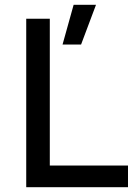

<svg xmlns="http://www.w3.org/2000/svg" viewBox="-20 -778 564 798"><path d="M89 0V-700H187V-90H512V0ZM240 -593 286 -758H379L317 -593Z"/></svg>

Font: Figtree Medium
Style: Regular
Weight: 500
Designer: Erik Kennedy
Foundry: Erik Kennedy
Version: Version 2.001; ttfautohint (v1.8.4.7-5d5b);gftools[0.9.27]